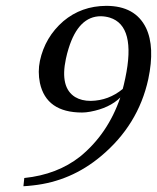

<svg xmlns="http://www.w3.org/2000/svg" viewBox="-20 -629 540 660"><path d="M401.9 -323.2Q404.8 -333 410.6 -359.9Q448.7 -540 357.4 -568.4Q342.8 -572.8 326.7 -573.2Q250 -573.2 215.8 -462.4Q210.4 -445.3 206.5 -426.8Q185.5 -328.1 238.3 -295.4Q260.3 -282.2 292 -282.2Q353.5 -283.2 401.9 -323.2ZM63.5 -17.1Q176.8 -28.8 255.4 -90.8Q350.6 -168.5 393.6 -293.9Q356.4 -257.3 290.5 -245.1Q274.9 -242.2 262.2 -242.2Q139.2 -242.2 117.2 -343.8Q109.4 -382.3 117.2 -419.9Q134.8 -501.5 197.8 -556.2Q259.8 -608.4 345.2 -608.9Q444.8 -608.9 481.9 -533.2Q513.2 -467.8 489.7 -356.9Q455.1 -198.7 326.7 -91.8Q224.1 -5.9 93.8 8.3Q77.1 10.3 60.5 11.2Z"/></svg>

Font: Linux Biolinum Slanted O
Style: Slanted
Weight: 400
Designer: Philipp H. Poll
Foundry: Philipp H. Poll
Version: Version 1.0.4